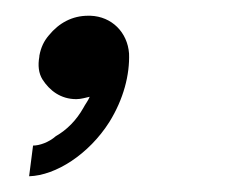

<svg xmlns="http://www.w3.org/2000/svg" viewBox="-20 -125 288 244"><path d="M119 30C93 71 51 98 17 99L22 60C30 60 42 56 51 48C65 40 77 28 86 12C88 8 92 3 94 -2C89 -1 83 1 77 1C57 1 43 -10 34 -24C29 -32 28 -42 30 -53V-54C32 -65 36 -73 42 -80C55 -96 72 -105 92 -105H95C122 -104 142 -84 144 -57C145 -30 137 1 119 30Z"/></svg>

Font: Mluvka ExtraLight
Style: Italic
Weight: 200
Italic angle: -8°
Designer: Modified by Jiří Krblich, Original typeface by Gumpita Rahayu
Foundry: Gumpita Rahayu & Jiří Krblich
Version: Version 2.000;Glyphs 3.1.1 (3134)